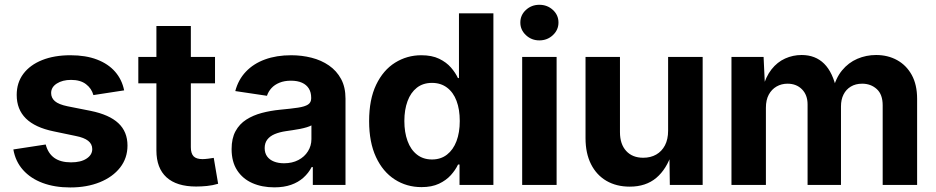

<svg xmlns="http://www.w3.org/2000/svg" viewBox="-20 -784 3969 814"><path d="M277.8 10.7Q211.9 10.7 160.9 -8.3Q109.9 -27.3 77.6 -63.5Q45.4 -99.6 36.6 -150.4L173.8 -171.4Q183.6 -133.8 210.2 -114.7Q236.8 -95.7 281.2 -95.7Q322.8 -95.7 346.9 -111.6Q371.1 -127.4 371.1 -151.9Q371.1 -173.3 353.8 -187Q336.4 -200.7 301.3 -207.5L207.5 -227.1Q128.9 -243.2 89.8 -281.7Q50.8 -320.3 50.8 -381.3Q50.8 -433.6 79.1 -471.2Q107.4 -508.8 158.7 -529.3Q210 -549.8 278.8 -549.8Q343.8 -549.8 391.4 -531.5Q439 -513.2 468 -480Q497.1 -446.8 506.3 -400.9L376 -380.9Q368.2 -409.2 344.5 -427.2Q320.8 -445.3 281.2 -445.3Q245.1 -445.3 220.9 -429.9Q196.8 -414.6 196.8 -389.6Q196.8 -369.1 212.6 -355.2Q228.5 -341.3 266.1 -333.5L364.3 -314Q443.4 -297.9 481.9 -261.7Q520.5 -225.6 520.5 -167Q520.5 -113.8 489.3 -73.7Q458 -33.7 403.3 -11.5Q348.6 10.7 277.8 10.7Z M891.6 -542.5V-430.7H566.4V-542.5ZM643.1 -673.8H789.1V-159.7Q789.1 -133.8 800.5 -121.6Q812 -109.4 838.9 -109.4Q847.7 -109.4 863 -111.3Q878.4 -113.3 886.2 -114.7L904.8 -4.9Q881.8 2 857.9 4.4Q834 6.8 811.5 6.8Q729 6.8 686 -32.2Q643.1 -71.3 643.1 -146Z M1143.1 10.3Q1090.8 10.3 1049.8 -7.8Q1008.8 -25.9 985.4 -62Q961.9 -98.1 961.9 -151.9Q961.9 -197.3 978.5 -227.8Q995.1 -258.3 1024.2 -276.9Q1053.2 -295.4 1090.1 -305.2Q1127 -314.9 1167 -318.8Q1214.4 -323.2 1243.4 -327.6Q1272.5 -332 1285.9 -340.8Q1299.3 -349.6 1299.3 -367.2V-369.6Q1299.3 -392.6 1289.3 -408.7Q1279.3 -424.8 1260.3 -433.3Q1241.2 -441.9 1213.4 -441.9Q1185.5 -441.9 1164.8 -433.3Q1144 -424.8 1130.9 -410.4Q1117.7 -396 1111.8 -377.9L977.5 -397.9Q990.2 -446.3 1022.5 -480.2Q1054.7 -514.2 1103.5 -532Q1152.3 -549.8 1214.4 -549.8Q1259.3 -549.8 1300.8 -539.3Q1342.3 -528.8 1374.8 -506.3Q1407.2 -483.9 1426 -449.2Q1444.8 -414.6 1444.8 -365.7V0H1306.2V-75.7H1301.3Q1288.1 -50.3 1266.4 -30.8Q1244.6 -11.2 1214.1 -0.5Q1183.6 10.3 1143.1 10.3ZM1184.1 -91.8Q1218.8 -91.8 1244.9 -105.5Q1271 -119.1 1285.6 -142.6Q1300.3 -166 1300.3 -194.3V-252.4Q1293.5 -248.5 1280.8 -244.6Q1268.1 -240.7 1252.2 -237.5Q1236.3 -234.4 1220.7 -232.2Q1205.1 -230 1192.4 -228Q1165.5 -224.1 1145 -215.6Q1124.5 -207 1113.3 -192.4Q1102.1 -177.7 1102.1 -156.2Q1102.1 -135.3 1112.5 -120.8Q1123 -106.4 1141.6 -99.1Q1160.2 -91.8 1184.1 -91.8Z M1767.1 9.3Q1704.1 9.3 1653.6 -23.2Q1603 -55.7 1574 -118.2Q1544.9 -180.7 1544.9 -270.5Q1544.9 -362.3 1574.7 -424.6Q1604.5 -486.8 1655 -518.3Q1705.6 -549.8 1766.1 -549.8Q1811 -549.8 1841.8 -534.9Q1872.6 -520 1891.8 -497.8Q1911.1 -475.6 1921.4 -453.1H1925.8V-727.5H2071.8V0H1928.2V-86.4H1921.9Q1911.1 -63.5 1891.4 -41.5Q1871.6 -19.5 1841.1 -5.1Q1810.5 9.3 1767.1 9.3ZM1811.5 -107.9Q1848.6 -107.9 1875 -128.4Q1901.4 -148.9 1915.3 -185.5Q1929.2 -222.2 1929.2 -271Q1929.2 -320.3 1915.5 -356.4Q1901.9 -392.6 1875.2 -412.6Q1848.6 -432.6 1811.5 -432.6Q1773.4 -432.6 1747.3 -412.1Q1721.2 -391.6 1707.8 -355.2Q1694.3 -318.8 1694.3 -271Q1694.3 -223.1 1707.8 -186.3Q1721.2 -149.4 1747.6 -128.7Q1773.9 -107.9 1811.5 -107.9Z M2193.8 0V-542.5H2339.8V0ZM2266.6 -612.8Q2233.4 -612.8 2209.7 -635Q2186 -657.2 2186 -688.5Q2186 -720.2 2209.7 -741.9Q2233.4 -763.7 2266.6 -763.7Q2300.3 -763.7 2324 -741.9Q2347.7 -720.2 2347.7 -688.5Q2347.7 -657.2 2324 -635Q2300.3 -612.8 2266.6 -612.8Z M2649.9 7.3Q2593.3 7.3 2551 -17.3Q2508.8 -42 2485.6 -88.1Q2462.4 -134.3 2462.4 -198.2V-542.5H2608.4V-223.6Q2608.4 -172.9 2634.8 -144Q2661.1 -115.2 2707 -115.2Q2738.3 -115.2 2762 -128.7Q2785.6 -142.1 2799.1 -167.7Q2812.5 -193.4 2812.5 -230V-542.5H2959V0H2819.8L2817.9 -136.2H2828.6Q2806.6 -67.4 2762.5 -30Q2718.3 7.3 2649.9 7.3Z M3081.1 0V-542.5H3217.3L3223.6 -409.2H3213.4Q3226.1 -458.5 3250.7 -489.7Q3275.4 -521 3308.6 -535.9Q3341.8 -550.8 3378.4 -550.8Q3437 -550.8 3474.1 -513.9Q3511.2 -477.1 3527.3 -400.9H3510.7Q3522.5 -452.1 3549.8 -485.4Q3577.1 -518.6 3614.7 -534.7Q3652.3 -550.8 3694.3 -550.8Q3744.1 -550.8 3783.4 -529.1Q3822.8 -507.3 3845.5 -466.1Q3868.2 -424.8 3868.2 -365.2V0H3722.2V-337.4Q3722.2 -383.8 3697 -406.5Q3671.9 -429.2 3635.3 -429.2Q3607.4 -429.2 3587.2 -417Q3566.9 -404.8 3556.2 -383.3Q3545.4 -361.8 3545.4 -333V0H3403.8V-341.3Q3403.8 -381.3 3380.1 -405.3Q3356.4 -429.2 3318.8 -429.2Q3293 -429.2 3272.2 -417.2Q3251.5 -405.3 3239.3 -382.8Q3227.1 -360.4 3227.1 -327.1V0Z"/></svg>

Font: Inter 16pt
Style: Bold
Weight: 700
Version: Version 4.001;git-66647c0bb